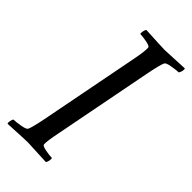

<svg xmlns="http://www.w3.org/2000/svg" viewBox="-215 -701 758 758"><g transform="rotate(45 164.5 -321.5)"><path d="M227.1 -641.6Q239.3 -641.6 334.5 -646.5Q337.4 -642.6 335 -632.3Q332.5 -622.1 328.6 -618.2Q314.9 -618.2 290.5 -613.8Q266.1 -609.4 263.2 -602.5Q256.3 -588.9 244.6 -530.3L163.6 -113.3Q151.9 -55.7 153.8 -41Q154.3 -34.2 177 -29.8Q199.7 -25.4 213.4 -25.4Q215.8 -22 213.9 -11.2Q211.9 -0.5 207.5 2.9Q114.7 -2 103 -2Q89.8 -2 -5.4 2.9Q-8.3 -1 -6.3 -11.2Q-4.4 -21.5 -0.5 -25.4Q13.2 -25.4 38.1 -29.8Q63 -34.2 65.9 -41Q72.8 -54.7 84.5 -113.3L165.5 -530.3Q176.3 -585 174.3 -602.5Q173.8 -609.4 151.1 -613.8Q128.4 -618.2 114.7 -618.2Q112.3 -621.6 114.3 -632.3Q116.2 -643.1 120.6 -646.5Q213.4 -641.6 227.1 -641.6Z"/></g></svg>

Font: Amiri
Style: Slanted
Weight: 400
Italic angle: 9°
Designer: Khaled Hosny
Version: Version 000.107